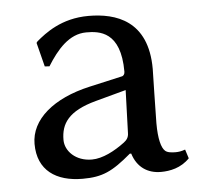

<svg xmlns="http://www.w3.org/2000/svg" viewBox="-40 -481 562 533"><g transform="rotate(-5 240.5 -214.5)"><path d="M310 -48C322 -9 351 10 388 10C413 10 444 4 468 -21L460 -46C449 -42 441 -41 433 -41C423 -41 410 -42 404 -48C394 -57 387 -82 387 -126C387 -155 390 -266 390 -277C390 -412 301 -439 225 -439C149 -439 103 -402 78 -381L75 -377L92 -310L105 -309C133 -354 167 -394 215 -394C251 -394 311 -389 311 -276C311 -269 307 -265 304 -264L211 -243C109 -220 45 -166 45 -98C45 -24 96 10 170 10C225 10 253 -3 306 -48ZM310 -225 306 -106C306 -93 300 -86 292 -80C264 -59 230 -41 200 -41C155 -41 126 -71 126 -102C126 -147 147 -181 225 -202Z"/></g></svg>

Font: Libertinus Sans
Style: Regular
Weight: 400
Designer: Philipp H. Poll, Khaled Hosny
Foundry: Caleb Maclennan
Version: Version 7.050;RELEASE